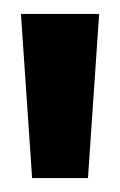

<svg xmlns="http://www.w3.org/2000/svg" viewBox="-20 -700 172 275"><path d="M26 -445 10 -680H122L106 -445Z"/></svg>

Font: Bricolage Grotesque 48pt Condensed SemiBold
Style: Regular
Weight: 600
Width: 3
Designer: Mathieu Triay
Foundry: Atelier Triay
Version: Version 1.000; ttfautohint (v1.8.4.7-5d5b);gftools[0.9.32]